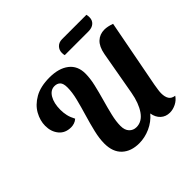

<svg xmlns="http://www.w3.org/2000/svg" viewBox="-202 -1045 1278 1278"><g transform="rotate(-45 436.5 -406.0)"><path d="M418 21Q342 21 297 -21Q252 -63 252 -143Q252 -189 265.5 -246Q279 -303 297 -363Q315 -423 329 -479Q343 -535 343 -580Q343 -618 328 -633Q313 -648 288 -648Q250 -648 227 -609Q204 -570 204 -508Q204 -480 210 -453.5Q216 -427 232 -397Q219 -385 203 -380Q187 -375 173 -375Q118 -375 87.5 -412Q57 -449 57 -504Q57 -553 83.5 -601Q110 -649 165 -680.5Q220 -712 305 -712Q392 -712 442.5 -673Q493 -634 493 -561Q493 -516 480.5 -462Q468 -408 452 -352Q436 -296 423.5 -243.5Q411 -191 411 -149Q411 -110 431 -89Q451 -68 481 -68Q533 -68 568.5 -119Q604 -170 619 -254L674 -564Q685 -623 715 -651Q745 -679 789 -679Q818 -679 857 -665L765 -184Q761 -159 758.5 -142Q756 -125 756 -112Q756 -78 768.5 -58Q781 -38 811 -34Q794 -8 765 6.5Q736 21 707 21Q669 21 643 -2.5Q617 -26 610 -68Q574 -25 522.5 -2Q471 21 418 21ZM482 -745Q480 -751 479.5 -757.5Q479 -764 479 -769Q479 -796 497 -814.5Q515 -833 545 -833H774Q777 -821 777 -807Q777 -779 758 -762Q739 -745 705 -745Z"/></g></svg>

Font: Sansita Swashed SemiBold
Style: Regular
Weight: 600
Designer: Pablo Cosgaya
Foundry: Omnibus-Type
Version: Version 1.003; ttfautohint (v1.8.3)